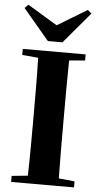

<svg xmlns="http://www.w3.org/2000/svg" viewBox="-64 -1035 564 1074"><g transform="rotate(5 218.0 -498.0)"><path d="M259 -803 406 -977 385 -996 218 -895 51 -996 31 -976 177 -803ZM394 -747H41V-713L131 -705C134 -602 134 -499 134 -395V-351C134 -247 134 -144 131 -43L41 -34V0H394V-34L305 -43C303 -146 303 -249 303 -352V-395C303 -499 303 -603 305 -705L394 -713Z"/></g></svg>

Font: Noto Serif TC Black
Style: Regular
Weight: 900
Version: Version 1.001;PS 1.001;hotconv 16.6.54;makeotf.lib2.5.65590